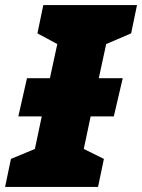

<svg xmlns="http://www.w3.org/2000/svg" viewBox="-56 -734 558 754"><path d="M-36 0H329L352 -110L273 -149L300 -277H391L426 -427H332L361 -561L459 -603L482 -714H114L91 -603L169 -561L140 -427H50L16 -277H108L81 -149L-13 -110Z"/></svg>

Font: Noto Sans UI Black
Style: Italic
Weight: 900
Italic angle: -372°
Designer: Monotype Design Team
Foundry: Monotype Imaging Inc.
Version: Version 1.901